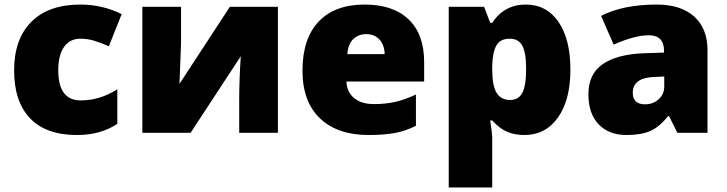

<svg xmlns="http://www.w3.org/2000/svg" viewBox="-20 -583 3190 843"><path d="M317.9 9.8Q182.1 9.8 112.1 -63.5Q42 -136.7 42 -273.9Q42 -411.6 117.7 -487.3Q193.4 -563 333 -563Q429.2 -563 514.2 -521L458 -379.9Q423.3 -395 394 -404.1Q364.7 -413.1 333 -413.1Q286.6 -413.1 261.2 -377Q235.8 -340.8 235.8 -274.9Q235.8 -142.1 334 -142.1Q418 -142.1 495.1 -190.9V-39.1Q421.4 9.8 317.9 9.8Z M774.9 -553.2V-414.1Q774.9 -402.3 774.7 -388.7Q774.4 -375 768.1 -214.8L989.3 -553.2H1200.2V0H1030.3V-149.9Q1030.3 -228.5 1037.1 -335.9L816.9 0H605V-553.2Z M1599.1 9.8Q1460.9 9.8 1384.5 -63.7Q1308.1 -137.2 1308.1 -272.9Q1308.1 -413.1 1378.9 -488Q1449.7 -563 1581.1 -563Q1706.1 -563 1774.2 -497.8Q1842.3 -432.6 1842.3 -310.1V-225.1H1501Q1502.9 -178.7 1534.9 -152.3Q1566.9 -126 1622.1 -126Q1672.4 -126 1714.6 -135.5Q1756.8 -145 1806.2 -168V-30.8Q1761.2 -7.8 1713.4 1Q1665.5 9.8 1599.1 9.8ZM1587.9 -433.1Q1554.2 -433.1 1531.5 -411.9Q1508.8 -390.6 1504.9 -345.2H1668.9Q1668 -385.3 1646.2 -409.2Q1624.5 -433.1 1587.9 -433.1Z M2282.2 9.8Q2240.2 9.8 2207 -4.2Q2173.8 -18.1 2141.1 -54.2H2132.3Q2141.1 3.9 2141.1 18.1V240.2H1950.2V-553.2H2105.5L2132.3 -482.9H2141.1Q2194.3 -563 2288.1 -563Q2379.9 -563 2432.1 -486.8Q2484.4 -410.6 2484.4 -277.8Q2484.4 -144 2429.9 -67.1Q2375.5 9.8 2282.2 9.8ZM2218.3 -413.1Q2176.3 -413.1 2159.4 -383.1Q2142.6 -353 2141.1 -293.9V-278.8Q2141.1 -207.5 2160.2 -175.8Q2179.2 -144 2220.2 -144Q2256.8 -144 2273.4 -175.5Q2290 -207 2290 -279.8Q2290 -351.1 2273.4 -382.1Q2256.8 -413.1 2218.3 -413.1Z M2954.1 0 2917.5 -73.2H2913.6Q2875 -25.4 2835 -7.8Q2794.9 9.8 2731.4 9.8Q2653.3 9.8 2608.4 -37.1Q2563.5 -84 2563.5 -168.9Q2563.5 -257.3 2625 -300.5Q2686.5 -343.8 2803.2 -349.1L2895.5 -352.1V-359.9Q2895.5 -428.2 2828.1 -428.2Q2767.6 -428.2 2674.3 -387.2L2619.1 -513.2Q2715.8 -563 2863.3 -563Q2969.7 -563 3028.1 -510.3Q3086.4 -457.5 3086.4 -362.8V0ZM2812.5 -125Q2847.2 -125 2871.8 -147Q2896.5 -168.9 2896.5 -204.1V-247.1L2852.5 -245.1Q2758.3 -241.7 2758.3 -175.8Q2758.3 -125 2812.5 -125Z"/></svg>

Font: Open Sans ExtBd
Style: Bold
Weight: 800
Foundry: Ascender Corporation
Version: Version 1.10